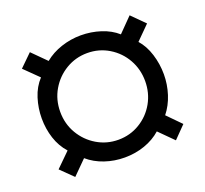

<svg xmlns="http://www.w3.org/2000/svg" viewBox="-95 -713 784 733"><g transform="rotate(-20 297.5 -346.5)"><path d="M93 -92 43 -141 100 -197Q74 -226 61.5 -264.5Q49 -303 49 -345Q49 -387 61.5 -426.5Q74 -466 100 -494L43 -550L93 -599L149 -543Q178 -567 217 -580Q256 -593 297 -593Q339 -593 377.5 -580.5Q416 -568 443 -544L499 -601L551 -549L496 -494Q520 -467 532.5 -427Q545 -387 545 -345Q545 -304 532.5 -265Q520 -226 496 -196L550 -141L502 -92L445 -149Q417 -124 378.5 -110.5Q340 -97 297 -97Q255 -97 216.5 -110Q178 -123 149 -148ZM297 -169Q345 -169 384.5 -193Q424 -217 446.5 -257Q469 -297 469 -345Q469 -393 446.5 -433Q424 -473 384.5 -497Q345 -521 297 -521Q250 -521 210.5 -497.5Q171 -474 147.5 -434Q124 -394 124 -345Q124 -296 147.5 -256Q171 -216 210.5 -192.5Q250 -169 297 -169Z"/></g></svg>

Font: Archivo ExtraCondensed Medium
Style: Regular
Weight: 500
Width: 2
Designer: Hector Gatti
Foundry: Omnibus-Type
Version: Version 2.001